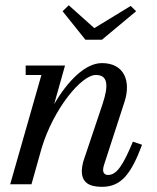

<svg xmlns="http://www.w3.org/2000/svg" viewBox="-20 -714 608 744"><path d="M345.5 -605 246.5 -693.5 222.5 -670.5 311 -560H375L507.5 -670.5L486.5 -691ZM140.5 -423.5 19.5 0H102L141.5 -140.5C187 -291 294.5 -423.5 351.5 -423.5C397.5 -423.5 402.5 -385 376.5 -308L304 -92C301 -83 297 -64 297 -51.5C297 -8.5 323 10 375 10C448.5 10 487.5 -38 530.5 -153L495 -165C457 -74 432.5 -36 398.5 -36C386 -36 379.5 -44.5 379.5 -55C379.5 -60 380.5 -67 382.5 -73L462.5 -319.5C488.5 -399.5 461.5 -469.5 375 -469.5C310 -469.5 242.5 -400 190 -311L232 -460H79.5V-423.5Z"/></svg>

Font: Bodoni* 06pt
Style: Italic
Weight: 400
Italic angle: -13°
Version: Version 2.3